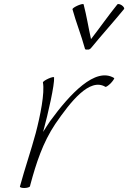

<svg xmlns="http://www.w3.org/2000/svg" viewBox="-20 -934 642 962"><path d="M435 -692C489 -758 547 -822 601 -888C605 -892 600 -900 591 -907C582 -913 572 -916 568 -912C522 -855 481 -796 436 -738C423 -796 414 -855 399 -912C398 -916 386 -913 371 -907C355 -900 343 -892 343 -888C361 -822 387 -758 405 -692C405 -687 410 -684 417 -686C423 -684 430 -687 435 -692ZM130 0C131 -4 132 -8 133 -12C161 -115 194 -219 257 -313C334 -425 429 -546 508 -499C511 -497 523 -505 535 -517C547 -530 554 -541 552 -543C458 -600 331 -464 231 -327C219 -309 207 -291 196 -273C222 -368 254 -511 251 -546C250 -550 238 -547 222 -540C207 -533 195 -525 195 -521C205 -470 182 -354 159 -267C135 -178 104 -89 80 0C78 4 87 8 101 8C115 8 128 4 130 0Z"/></svg>

Font: Nupuram Thin Italic
Style: Regular
Weight: 100
Designer: Santhosh Thottingal (santhosh.thottingal@gmail.com)
Foundry: SMC
Version: Version 1.000